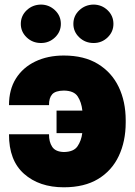

<svg xmlns="http://www.w3.org/2000/svg" viewBox="-20 -794 578 824"><path d="M253.9 -405.3Q217.8 -404.8 203.9 -389.2Q189.9 -373.5 190.4 -342.8H18.6Q18.6 -409.7 48.3 -457Q78.1 -504.4 131.3 -530Q184.6 -555.7 253.9 -555.7Q341.3 -555.7 400.4 -519.5Q459.5 -483.4 489.5 -420.7Q519.5 -357.9 519.5 -277.3V-268.6Q519.5 -187.5 489.7 -124.5Q460 -61.5 401.1 -25.9Q342.3 9.8 253.9 9.8Q148.4 9.8 83.3 -47.9Q18.1 -105.5 18.6 -217.8H190.4Q189.9 -185.5 203.9 -164.1Q217.8 -142.6 253.9 -141.6Q296.4 -142.1 312.7 -166.3Q329.1 -190.4 333 -222.7H222.7V-319.3H333.5Q329.6 -355.5 313.5 -380.1Q297.4 -404.8 253.9 -405.3ZM156.2 -609.4Q119.6 -609.4 94.5 -633.5Q69.3 -657.7 69.3 -691.4Q69.3 -726.1 94.5 -750Q119.6 -773.9 156.2 -774.4Q190.9 -773.9 216.1 -750Q241.2 -726.1 241.2 -691.4Q241.2 -657.7 216.1 -633.5Q190.9 -609.4 156.2 -609.4ZM381.8 -609.4Q345.7 -609.4 320.3 -633.5Q294.9 -657.7 294.9 -691.4Q294.9 -726.1 320.3 -750Q345.7 -773.9 381.8 -774.4Q417 -773.9 441.9 -750Q466.8 -726.1 466.8 -691.4Q466.8 -657.7 441.9 -633.5Q417 -609.4 381.8 -609.4Z"/></svg>

Font: Inter Tight Black
Style: Regular
Weight: 900
Designer: Rasmus Andersson
Foundry: rsms
Version: Version 3.004; ttfautohint (v1.8.4.7-5d5b)